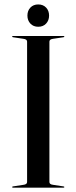

<svg xmlns="http://www.w3.org/2000/svg" viewBox="-20 -866 353 886"><path d="M208 -26Q208 -15 225.5 -13L272 -6Q277 -5.5 277 -3Q277 0 273 0H40Q36 0 36 -3Q36 -5.5 41 -6L87.5 -13Q105 -15 105 -26V-674Q105 -685 87.5 -687L41 -694Q36 -694.5 36 -697Q36 -700 40 -700H273Q277 -700 277 -697Q277 -694.5 272 -694L225.5 -687Q208 -685 208 -674ZM156.5 -742.5Q134 -742.5 120.2 -757.2Q106.5 -772 106.5 -794Q106.5 -816.5 120.2 -831Q134 -845.5 156.5 -845.5Q179 -845.5 192.8 -831Q206.5 -816.5 206.5 -794Q206.5 -772 192.8 -757.2Q179 -742.5 156.5 -742.5Z"/></svg>

Font: Fraunces 144pt S000
Style: Regular
Weight: 400
Version: Version 1.000; ttfautohint (v1.8.3)